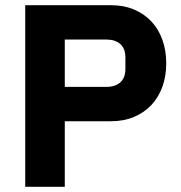

<svg xmlns="http://www.w3.org/2000/svg" viewBox="-20 -718 696 738"><path d="M77 0V-698H407Q456 -698 495 -681.5Q534 -665 561.5 -636Q589 -607 604 -565.5Q619 -524 619 -475Q619 -425 604 -384Q589 -343 561.5 -314Q534 -285 495 -268.5Q456 -252 407 -252H229V0ZM229 -384H389Q423 -384 442.5 -401.5Q462 -419 462 -453V-497Q462 -531 442.5 -548.5Q423 -566 389 -566H229Z"/></svg>

Font: IBM Plex Sans Thai
Style: Bold
Weight: 700
Designer: Mike Abbink, Paul van der Laan, Pieter van Rosmalen, Ben Mitchell, Mark Frömberg
Foundry: Bold Monday
Version: Version 1.2